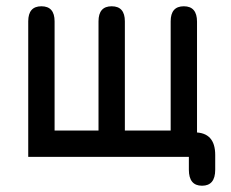

<svg xmlns="http://www.w3.org/2000/svg" viewBox="-20 -494 736 612"><path d="M624 98C652 98 666 81 666 47C666 47 666 0 666 0C666 0 666 0 666 0C666 -48 644 -72 600 -72C600 -72 576 -72 576 -72C576 -72 608 -34 608 -34C608 -34 608 -425 608 -425C608 -425 608 -425 608 -425C608 -457.5 594 -474 566 -474C566 -474 566 -474 566 -474C538 -474 524 -458 524 -426C524 -426 524 -78 524 -78C524 -78 378 -78 378 -78C378 -78 378 -426 378 -426C378 -426 378 -426 378 -426C378 -458 364 -474 336 -474C336 -474 336 -474 336 -474C308 -474 294 -458 294 -426C294 -426 294 -78 294 -78C294 -78 154 -78 154 -78C154 -78 154 -426 154 -426C154 -426 154 -426 154 -426C154 -458 140 -474 112 -474C112 -474 112 -474 112 -474C84 -474 70 -458 70 -426C70 -426 70 6 70 6C70 6 582 6 582 6C582 6 582 47 582 47C582 47 582 47 582 47C582 81 596 98 624 98C624 98 624 98 624 98Z"/></svg>

Font: Jura-Fortis-Bold
Style: Bold
Weight: 500
Designer: Daniel Johnson, Alexei Vanyashin, Mirko Velimirovic
Foundry: Daniel Johnson
Version: ""